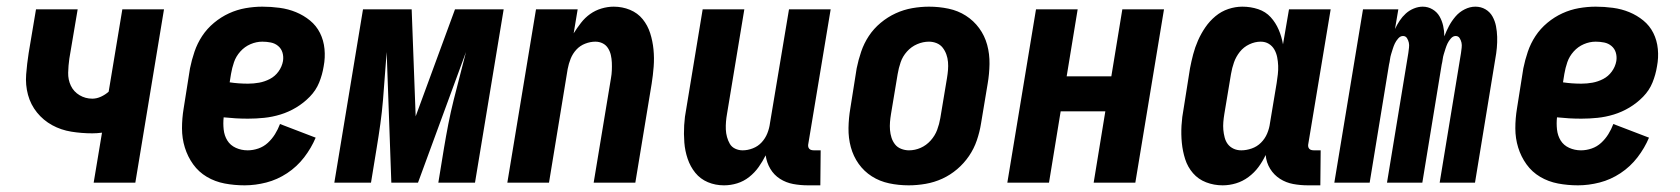

<svg xmlns="http://www.w3.org/2000/svg" viewBox="-20 -548 5040 576"><path d="M261 0 286 -150Q278 -149 271 -148.5Q264 -148 257 -148Q225 -148 194 -153Q163 -158 136.5 -172.5Q110 -187 91 -210.5Q72 -234 64 -263.5Q56 -293 58.5 -325Q61 -357 66 -389L88 -520H213L188 -372Q185 -351 184.5 -330Q184 -309 192.5 -291Q201 -273 218.5 -262.5Q236 -252 257 -252Q270 -252 283 -258Q296 -264 306 -273L347 -520H472L386 0Z M714 8Q683 8 654 2.5Q625 -3 600.5 -17.5Q576 -32 559.5 -55Q543 -78 534.5 -105.5Q526 -133 526 -163Q526 -193 531 -223L550 -343Q555 -368 563.5 -393Q572 -418 586.5 -440Q601 -462 622 -479.5Q643 -497 667 -508Q691 -519 716.5 -523.5Q742 -528 767 -528Q793 -528 819 -524.5Q845 -521 868 -511.5Q891 -502 910 -486.5Q929 -471 940 -449Q951 -427 953.5 -401Q956 -375 951 -349Q947 -324 937.5 -300.5Q928 -277 909.5 -258Q891 -239 868.5 -225.5Q846 -212 821.5 -204.5Q797 -197 772.5 -194.5Q748 -192 724 -192Q705 -192 687.5 -193Q670 -194 651 -196Q649 -178 651 -159.5Q653 -141 662 -126.5Q671 -112 687.5 -104.5Q704 -97 723 -97Q739 -97 755 -102.5Q771 -108 783.5 -119.5Q796 -131 805 -145.5Q814 -160 820 -176L927 -135Q914 -104 892.5 -76Q871 -48 841.5 -28.5Q812 -9 779 -0.5Q746 8 714 8ZM724 -297Q741 -297 757.5 -300Q774 -303 789.5 -311Q805 -319 815.5 -333.5Q826 -348 829 -365Q831 -378 827.5 -390Q824 -402 814.5 -410Q805 -418 792.5 -420.5Q780 -423 767 -423Q749 -423 731.5 -415.5Q714 -408 701 -393.5Q688 -379 682 -361.5Q676 -344 673 -326L669 -301Q682 -299 696 -298Q710 -297 724 -297Z M983 0 1069 -520H1215L1227 -199L1345 -520H1491L1405 0H1295L1312 -104Q1318 -140 1325 -176Q1332 -212 1341 -248Q1350 -284 1359.5 -320Q1369 -356 1378 -392L1234 0H1154L1140 -392Q1137 -356 1134.5 -320Q1132 -284 1129 -248Q1126 -212 1121 -176Q1116 -140 1110 -104L1093 0Z M1502 0 1588 -520H1713L1701 -448Q1711 -464 1723 -479.5Q1735 -495 1750.5 -506Q1766 -517 1784.5 -522.5Q1803 -528 1821 -528Q1847 -528 1870 -518.5Q1893 -509 1908 -490.5Q1923 -472 1930.5 -448.5Q1938 -425 1940.5 -399.5Q1943 -374 1941 -348Q1939 -322 1935 -297L1886 0H1761L1813 -314Q1815 -325 1815.5 -337Q1816 -349 1815.5 -360.5Q1815 -372 1812.5 -383Q1810 -394 1804 -403.5Q1798 -413 1788 -418Q1778 -423 1766 -423Q1751 -423 1735.5 -417Q1720 -411 1709 -399Q1698 -387 1692 -372Q1686 -357 1683 -341L1627 0Z M2152 8Q2126 8 2103.5 -1.5Q2081 -11 2066 -29.5Q2051 -48 2043 -71.5Q2035 -95 2033 -120.5Q2031 -146 2032.5 -172Q2034 -198 2039 -223L2088 -520H2213L2161 -206Q2159 -195 2158 -183Q2157 -171 2157.5 -159.5Q2158 -148 2161 -137Q2164 -126 2169.5 -116.5Q2175 -107 2185.5 -102Q2196 -97 2208 -97Q2223 -97 2238.5 -103Q2254 -109 2265 -121Q2276 -133 2282 -148Q2288 -163 2290 -179L2347 -520H2472L2405 -117Q2404 -113 2404.5 -109Q2405 -105 2407.5 -102Q2410 -99 2414 -98Q2418 -97 2422 -97H2442L2441 8H2404Q2381 8 2359.5 4Q2338 0 2320 -11.5Q2302 -23 2291 -41.5Q2280 -60 2277 -82Q2268 -64 2256 -47Q2244 -30 2227.5 -17Q2211 -4 2191.5 2Q2172 8 2152 8Z M2706 8Q2676 8 2647.5 2Q2619 -4 2595.5 -19Q2572 -34 2556 -56.5Q2540 -79 2532.5 -106.5Q2525 -134 2525.5 -164Q2526 -194 2531 -223L2550 -343Q2555 -368 2563.5 -393Q2572 -418 2586.5 -440Q2601 -462 2622 -479.5Q2643 -497 2667 -508Q2691 -519 2716.5 -523.5Q2742 -528 2767 -528Q2797 -528 2825.5 -522Q2854 -516 2877.5 -501Q2901 -486 2917.5 -463.5Q2934 -441 2941.5 -413.5Q2949 -386 2948.5 -356Q2948 -326 2943 -297L2923 -177Q2919 -152 2910.5 -127Q2902 -102 2887 -80Q2872 -58 2851.5 -40.5Q2831 -23 2807 -12Q2783 -1 2757 3.5Q2731 8 2706 8ZM2707 -97Q2725 -97 2742 -104.5Q2759 -112 2772 -126.5Q2785 -141 2791.5 -158.5Q2798 -176 2801 -194L2821 -314Q2823 -326 2824 -338Q2825 -350 2824 -362Q2823 -374 2819 -385Q2815 -396 2808 -405Q2801 -414 2790 -418.5Q2779 -423 2767 -423Q2749 -423 2731.5 -415.5Q2714 -408 2701 -393.5Q2688 -379 2682 -361.5Q2676 -344 2673 -326L2653 -206Q2651 -194 2650 -182Q2649 -170 2650 -158Q2651 -146 2654.5 -135Q2658 -124 2665 -115Q2672 -106 2683.5 -101.5Q2695 -97 2707 -97Z M3002 0 3088 -520H3213L3180 -319H3314L3347 -520H3472L3386 0H3261L3296 -214H3162L3127 0Z M3648 8Q3622 8 3598.5 -1Q3575 -10 3559 -28.5Q3543 -47 3535.5 -70.5Q3528 -94 3525.5 -119.5Q3523 -145 3524.5 -171Q3526 -197 3531 -223L3550 -343Q3554 -364 3559.5 -385Q3565 -406 3574 -426.5Q3583 -447 3596 -466Q3609 -485 3626.5 -499.5Q3644 -514 3665 -521Q3686 -528 3707 -528Q3732 -528 3754.5 -520.5Q3777 -513 3792 -496.5Q3807 -480 3816 -459Q3825 -438 3829 -415L3847 -520H3972L3905 -117Q3904 -113 3904.5 -109Q3905 -105 3907.5 -102Q3910 -99 3914 -98Q3918 -97 3922 -97H3942L3941 8H3904Q3881 8 3859.5 4Q3838 0 3820 -11.5Q3802 -23 3790.5 -41.5Q3779 -60 3777 -83Q3768 -64 3755.5 -47Q3743 -30 3725.5 -17Q3708 -4 3688 2Q3668 8 3648 8ZM3704 -97Q3719 -97 3735 -102.5Q3751 -108 3763 -120Q3775 -132 3781.5 -147.5Q3788 -163 3790 -179L3810 -299Q3812 -312 3813.5 -325Q3815 -338 3814.5 -351Q3814 -364 3811.5 -376.5Q3809 -389 3803 -399.5Q3797 -410 3786.5 -416.5Q3776 -423 3762 -423Q3745 -423 3728 -415Q3711 -407 3699.5 -392.5Q3688 -378 3682 -361Q3676 -344 3673 -326L3653 -206Q3651 -194 3650 -182Q3649 -170 3650 -158.5Q3651 -147 3654 -135.5Q3657 -124 3663.5 -115.5Q3670 -107 3680.5 -102Q3691 -97 3704 -97Z M3983 0 4069 -520H4175L4165 -461Q4171 -474 4179 -486Q4187 -498 4197.5 -507.5Q4208 -517 4221.5 -522.5Q4235 -528 4248 -528Q4264 -528 4277.5 -520Q4291 -512 4298.5 -499Q4306 -486 4309.5 -470.5Q4313 -455 4313 -439Q4319 -455 4327 -470Q4335 -485 4346.5 -498.5Q4358 -512 4374 -520Q4390 -528 4406 -528Q4423 -528 4436.5 -520Q4450 -512 4457.5 -498.5Q4465 -485 4468 -469.5Q4471 -454 4471.5 -437.5Q4472 -421 4470.5 -404.5Q4469 -388 4466 -372L4405 0H4299L4363 -389Q4364 -397 4365 -405Q4366 -413 4364.5 -420Q4363 -427 4359 -433.5Q4355 -440 4347 -440Q4339 -440 4332.5 -432.5Q4326 -425 4322.5 -417.5Q4319 -410 4316.5 -402Q4314 -394 4311.5 -386Q4309 -378 4308 -370Q4307 -362 4305 -354L4247 0H4141L4205 -389Q4206 -397 4207 -405Q4208 -413 4206.5 -420Q4205 -427 4201 -433.5Q4197 -440 4189 -440Q4181 -440 4174.5 -432.5Q4168 -425 4164.5 -417.5Q4161 -410 4158.5 -402Q4156 -394 4153.5 -386Q4151 -378 4150 -370Q4149 -362 4147 -354L4089 0Z M4714 8Q4683 8 4654 2.5Q4625 -3 4600.5 -17.5Q4576 -32 4559.5 -55Q4543 -78 4534.5 -105.5Q4526 -133 4526 -163Q4526 -193 4531 -223L4550 -343Q4555 -368 4563.5 -393Q4572 -418 4586.5 -440Q4601 -462 4622 -479.5Q4643 -497 4667 -508Q4691 -519 4716.5 -523.5Q4742 -528 4767 -528Q4793 -528 4819 -524.5Q4845 -521 4868 -511.5Q4891 -502 4910 -486.5Q4929 -471 4940 -449Q4951 -427 4953.5 -401Q4956 -375 4951 -349Q4947 -324 4937.5 -300.5Q4928 -277 4909.5 -258Q4891 -239 4868.5 -225.5Q4846 -212 4821.5 -204.5Q4797 -197 4772.5 -194.5Q4748 -192 4724 -192Q4705 -192 4687.5 -193Q4670 -194 4651 -196Q4649 -178 4651 -159.5Q4653 -141 4662 -126.5Q4671 -112 4687.5 -104.5Q4704 -97 4723 -97Q4739 -97 4755 -102.5Q4771 -108 4783.5 -119.5Q4796 -131 4805 -145.5Q4814 -160 4820 -176L4927 -135Q4914 -104 4892.5 -76Q4871 -48 4841.5 -28.5Q4812 -9 4779 -0.5Q4746 8 4714 8ZM4724 -297Q4741 -297 4757.5 -300Q4774 -303 4789.5 -311Q4805 -319 4815.5 -333.5Q4826 -348 4829 -365Q4831 -378 4827.5 -390Q4824 -402 4814.5 -410Q4805 -418 4792.5 -420.5Q4780 -423 4767 -423Q4749 -423 4731.5 -415.5Q4714 -408 4701 -393.5Q4688 -379 4682 -361.5Q4676 -344 4673 -326L4669 -301Q4682 -299 4696 -298Q4710 -297 4724 -297Z"/></svg>

Font: Iosevka Extrabold
Style: Italic
Weight: 800
Italic angle: -9°
Monospace: yes
Designer: Belleve Invis
Foundry: Belleve Invis
Version: Version 32.5.0; ttfautohint (v1.8.4)